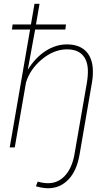

<svg xmlns="http://www.w3.org/2000/svg" viewBox="-20 -770 576 1003"><path d="M321.3 -615.7H163.6L125 -405.3Q164.6 -469.2 218.3 -503.7Q272 -538.1 329.1 -538.1Q389.6 -538.1 424.3 -506.8Q459 -475.6 464.4 -416.5Q467.3 -379.4 460.9 -341.8L395.5 38.1Q380.9 122.6 337.2 168Q293.5 213.4 231 213.4Q204.1 213.4 167.5 203.1L177.2 178.7Q205.1 187 231.4 187Q282.2 187 318.1 149.2Q354 111.3 367.7 43.5L434.1 -338.9Q439.9 -373 439 -406.2Q436.5 -458 408.4 -485.4Q380.4 -512.7 328.1 -512.2Q260.3 -511.2 198.2 -459.5Q136.2 -407.7 115.7 -338.4L57.1 0H30.8L137.2 -615.7H42.5L45.9 -642.1H141.6L160.2 -750H186.5L168 -642.1H324.7Z"/></svg>

Font: Roboto Thin
Style: Italic
Weight: 250
Italic angle: -12°
Designer: Google
Version: Version 2.134; 2016